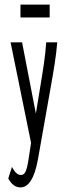

<svg xmlns="http://www.w3.org/2000/svg" viewBox="-20 -641 290 835"><path d="M69 -565H196V-621H69ZM69 174C101 174 129 141 145 52L202 -270C213 -332 224 -395 229 -457H181C177 -396 167 -336 157 -275L136 -147L76 -457H26L115 -20L113 -6C100 76 98 120 71 120C54 120 43 105 32 85L16 135C30 161 47 174 69 174Z"/></svg>

Font: Inconsolata UltraCondensed Thin
Style: Regular
Weight: 100
Width: 1
Monospace: yes
Designer: Raph Levien, Cyreal, Brenton Simpson
Foundry: Raph Levien, Cyreal, Google
Version: Version 3.100